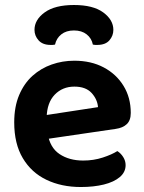

<svg xmlns="http://www.w3.org/2000/svg" viewBox="-20 -736 579 771"><path d="M123.8 -171.4 118.5 -266.8 373.6 -305.8Q370.9 -337.7 347.5 -363Q324.1 -388.2 278.6 -388.2Q231.1 -388.2 199.8 -355.9Q168.6 -323.6 167.3 -263.7L171.2 -200.8Q180.2 -143.3 219.1 -117.3Q258 -91.3 313.9 -91.3Q355.9 -91.3 392.5 -103.3Q429.2 -115.3 451.2 -129.3Q465.5 -120.4 474.9 -105.2Q484.4 -90.1 484.4 -72.9Q484.4 -44.6 460.9 -24.8Q437.4 -5 397 5Q356.5 15 304.6 15Q227 15 166.5 -14Q106 -43 71.6 -100.8Q37.1 -158.6 37.1 -244.6Q37.1 -307.5 56.9 -354.3Q76.7 -401.1 110.5 -431.5Q144.3 -461.8 187.6 -477Q230.9 -492.2 278.3 -492.2Q345.9 -492.2 396.6 -465.2Q447.4 -438.2 476.2 -391Q505.1 -343.9 505.1 -282.5Q505.1 -252.6 489.1 -237.5Q473.2 -222.4 444.6 -218.4ZM276.9 -613.7Q245.9 -613.7 226.2 -598Q206.5 -582.3 200.9 -556.9Q196.2 -555.9 192.2 -555.7Q188.2 -555.6 183.2 -555.6Q151.4 -555.6 134.9 -574Q118.5 -592.4 118.5 -616Q118.5 -656.6 159.4 -686.2Q200.3 -715.9 276.9 -715.9Q354.1 -715.9 394.6 -686.1Q435.2 -656.2 435.2 -616Q435.2 -592.4 419.3 -574Q403.4 -555.6 370.5 -555.6Q366.2 -555.6 361.7 -555.7Q357.2 -555.9 352.9 -556.9Q347.9 -582.3 328 -598Q308.2 -613.7 276.9 -613.7Z"/></svg>

Font: Baloo Tamma 2
Style: Regular
Weight: 400
Designer: Divya Kowshik, Shuchita Grover and Ek Type
Foundry: Ek Type
Version: Version 1.700